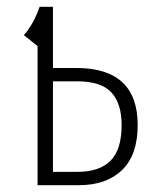

<svg xmlns="http://www.w3.org/2000/svg" viewBox="-20 -542 453 562"><path d="M383 -176Q383 -88 337 -44Q291 0 212 0H90V-407L50 -439Q79 -473 96 -522H135V-343H203Q383 -343 383 -176ZM336 -176Q336 -239 306 -271.5Q276 -304 205 -304H135V-39H207Q271 -39 303.5 -71.5Q336 -104 336 -176Z"/></svg>

Font: Fira Sans Extra Condensed ExtraLight
Style: Regular
Weight: 275
Width: 1
Designer: Carrois Corporate & Edenspiekermann AG
Foundry: Carrois Corporate GbR & Edenspiekermann AG
Version: Version 4.203